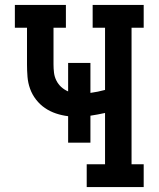

<svg xmlns="http://www.w3.org/2000/svg" viewBox="-20 -755 640 775"><path d="M330 0V-92H404V-299Q389 -296 374.5 -293Q360 -290 345 -288V-179H255V-286Q230 -289 206 -297Q182 -305 161.5 -319Q141 -333 125.5 -353Q110 -373 101.5 -396.5Q93 -420 91 -445Q89 -470 89 -495V-643H40V-735H246V-643H196V-495Q196 -478 198 -461.5Q200 -445 207.5 -430Q215 -415 227 -404Q239 -393 255 -386V-501H345V-380Q360 -382 374.5 -385Q389 -388 404 -392V-643H354V-735H560V-643H511V-92H560V0Z"/></svg>

Font: Iosevka Etoile Semibold
Style: Regular
Weight: 600
Designer: Belleve Invis
Foundry: Belleve Invis
Version: Version 22.1.2; ttfautohint (v1.8.4)